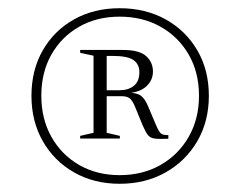

<svg xmlns="http://www.w3.org/2000/svg" viewBox="-20 -735 584 467"><path d="M271 -715Q334 -715 383 -687.8Q432 -660.5 460 -612.5Q488 -564.5 488 -502Q488 -440 460 -391.8Q432 -343.5 383 -315.8Q334 -288 271 -288Q208.5 -288 160 -315.8Q111.5 -343.5 84 -391.8Q56.5 -440 56.5 -502Q56.5 -564.5 84 -612.5Q111.5 -660.5 160 -687.8Q208.5 -715 271 -715ZM271 -694.5Q215.5 -694.5 172.5 -670Q129.5 -645.5 105 -602.2Q80.5 -559 80.5 -502Q80.5 -446 105 -402.2Q129.5 -358.5 172.5 -333.8Q215.5 -309 271 -309Q327 -309 370.5 -333.8Q414 -358.5 439 -402.2Q464 -446 464 -502Q464 -559 439 -602.2Q414 -645.5 370.5 -670Q327 -694.5 271 -694.5ZM223 -515.5H270.5Q292 -515.5 305.5 -526.2Q319 -537 319 -559.5Q319 -579 304.5 -589Q290 -599 253.5 -599H222V-613.5H278.5Q319 -613.5 335.5 -598.5Q352 -583.5 352 -561Q352 -540.5 336.8 -525.8Q321.5 -511 292 -508.5V-509.5Q313 -509.5 323 -502Q333 -494.5 341 -474.5L360.5 -428.5Q367 -413.5 372.2 -409.8Q377.5 -406 389.5 -406.5V-397.5Q367 -396.5 356 -398Q345 -399.5 339.5 -406.8Q334 -414 327 -430L309 -474Q302 -491.5 295 -496.2Q288 -501 276 -501H222.5ZM207.5 -599.5 175 -606.5V-613.5H239.5V-412L271.5 -404.5V-398H175V-404.5L207.5 -412Z"/></svg>

Font: Newsreader 60pt Light
Style: Regular
Weight: 300
Designer: Hugues Gentile
Foundry: Production Type
Version: Version 1.003